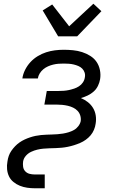

<svg xmlns="http://www.w3.org/2000/svg" viewBox="-20 -795 640 1030"><path d="M167 215Q146 215 125.5 212Q105 209 86.5 201.5Q68 194 52.5 181.5Q37 169 28.5 151.5Q20 134 18 113Q16 92 20 71Q22 56 27 41.5Q32 27 41 14Q50 1 61 -10.5Q72 -22 85 -31Q98 -40 112 -46.5Q126 -53 141 -58Q156 -63 170.5 -66Q185 -69 200 -70.5Q215 -72 230 -72.5Q245 -73 259.5 -73.5Q274 -74 288.5 -75Q303 -76 318 -78.5Q333 -81 348 -85.5Q363 -90 376.5 -97.5Q390 -105 400 -118Q410 -131 413 -145Q415 -161 410.5 -175.5Q406 -190 396 -200.5Q386 -211 372.5 -217.5Q359 -224 344 -227.5Q329 -231 313.5 -232.5Q298 -234 282 -234H218L231 -307H295Q309 -307 322.5 -308Q336 -309 350 -312Q364 -315 377.5 -319.5Q391 -324 403.5 -332Q416 -340 424.5 -352.5Q433 -365 435 -379Q438 -393 434 -405.5Q430 -418 421 -427Q412 -436 400 -441Q388 -446 375.5 -449Q363 -452 349.5 -453Q336 -454 322 -454Q308 -454 294 -453Q280 -452 265.5 -448.5Q251 -445 237.5 -439Q224 -433 212.5 -423.5Q201 -414 193 -401Q185 -388 183 -374H100Q103 -397 114.5 -420Q126 -443 143 -461.5Q160 -480 182 -493.5Q204 -507 227.5 -514.5Q251 -522 274.5 -525Q298 -528 322 -528Q347 -528 372 -525.5Q397 -523 420.5 -515.5Q444 -508 464.5 -495Q485 -482 498 -463Q511 -444 516 -419.5Q521 -395 517 -370Q514 -352 505.5 -334.5Q497 -317 482.5 -304Q468 -291 450 -282.5Q432 -274 414 -269Q435 -260 451.5 -247Q468 -234 479 -216Q490 -198 493.5 -176Q497 -154 493 -131Q491 -115 484 -98.5Q477 -82 466 -69Q455 -56 440.5 -45.5Q426 -35 409.5 -28Q393 -21 377 -16Q361 -11 344 -7.5Q327 -4 311 -2.5Q295 -1 278.5 -0.5Q262 0 245.5 0.5Q229 1 212.5 2.5Q196 4 179.5 8Q163 12 147 19.5Q131 27 119 40.5Q107 54 104 71Q102 85 104 99.5Q106 114 115.5 124Q125 134 138.5 137.5Q152 141 167 141H220V215ZM292 -600 209 -739 260 -771 351 -654 481 -775 524 -735 394 -600Z"/></svg>

Font: Iosevka Aile
Style: Italic
Weight: 400
Italic angle: -9°
Designer: Belleve Invis
Foundry: Belleve Invis
Version: Version 28.0.1; ttfautohint (v1.8.4)